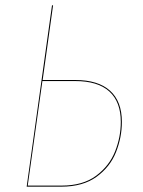

<svg xmlns="http://www.w3.org/2000/svg" viewBox="-20 -700 536 720"><path d="M437 -243Q437 -185 415 -129.5Q393 -74 342 -37Q291 0 210 0H80L175 -680H179L140 -400H262Q348 -400 392.5 -360Q437 -320 437 -243ZM433 -243Q433 -318 390 -357Q347 -396 262 -396H139L84 -4H211Q291 -4 340.5 -41Q390 -78 411.5 -132Q433 -186 433 -243Z"/></svg>

Font: Fira Sans Condensed Four
Style: Italic
Weight: 100
Width: 3
Italic angle: -8°
Designer: bBox Type GmbH & Carrois Corporate GbR & Edenspiekermann AG
Foundry: bBox Type GmbH & Carrois Corporate GbR & Edenspiekermann AG
Version: Version 4.301